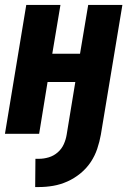

<svg xmlns="http://www.w3.org/2000/svg" viewBox="-20 -540 540 775"><path d="M122 215 123 101H137Q157 101 177 95Q197 89 213 75Q229 61 237.5 42Q246 23 249 4L284 -209H172L138 0H0L86 -520H224L191 -323H303L336 -520H474L387 4Q382 32 372.5 60.5Q363 89 346 114.5Q329 140 304.5 160Q280 180 252 192.5Q224 205 195 210Q166 215 137 215Z"/></svg>

Font: Iosevka Heavy
Style: Italic
Weight: 900
Italic angle: -9°
Monospace: yes
Designer: Belleve Invis
Foundry: Belleve Invis
Version: Version 32.5.0; ttfautohint (v1.8.4)